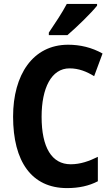

<svg xmlns="http://www.w3.org/2000/svg" viewBox="-20 -953 571 983"><path d="M477 -924V-933H322C299 -889 263 -835 230 -786V-773H325C373 -814 447 -886 477 -924ZM336 -603C383 -603 423 -587 462 -563L505 -679C450 -710 390 -724 329 -724C148 -724 47 -570 47 -356C47 -126 142 10 323 10C383 10 435 -1 481 -25V-150C436 -128 392 -112 342 -112C245 -112 193 -198 193 -355C193 -502 243 -603 336 -603Z"/></svg>

Font: Noto Sans Thai Looped Condensed
Style: Bold
Weight: 700
Width: 3
Designer: Sasikarn Vongin, Ben Mitchell
Foundry: The Fontpad Ltd
Version: Version 1.001